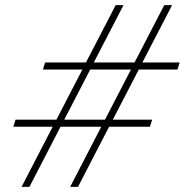

<svg xmlns="http://www.w3.org/2000/svg" viewBox="-20 -727 719 747"><path d="M563.5 -234H404.5L283.5 0H253L374 -234H215.5L94.5 0H64L185 -234H32L40.5 -261.5H199.5L300.5 -456.5H147L155.5 -484H314.5L430 -707H460.5L345 -484H503.5L619 -707H649.5L534 -484H679L670.5 -456.5H520L419 -261.5H572ZM230 -261.5H388.5L489.5 -456.5H331Z"/></svg>

Font: Newsreader 6pt ExtraLight
Style: Italic
Weight: 275
Italic angle: -17°
Designer: Hugues Gentile
Foundry: Production Type
Version: Version 1.003; ttfautohint (v1.8.3)